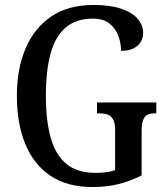

<svg xmlns="http://www.w3.org/2000/svg" viewBox="-20 -744 673 774"><path d="M353 10Q250 10 182.5 -36Q115 -82 81.5 -164.5Q48 -247 48 -358Q48 -466 83 -548.5Q118 -631 186.5 -677.5Q255 -724 357 -724Q422 -724 466.5 -709.5Q511 -695 534 -669.5Q557 -644 557 -612Q557 -579 533.5 -559Q510 -539 468 -539Q468 -571 456.5 -601Q445 -631 420 -650Q395 -669 354 -669Q288 -669 246 -634Q204 -599 184.5 -530Q165 -461 165 -358Q165 -258 184.5 -188.5Q204 -119 248 -83Q292 -47 366 -47Q386 -47 406.5 -49.5Q427 -52 444 -58V-219Q444 -248 436 -262.5Q428 -277 414 -282Q400 -287 380 -287H371V-331H610V-287H604Q587 -287 575.5 -282Q564 -277 557.5 -261.5Q551 -246 551 -215V-37Q506 -14 458 -2Q410 10 353 10Z"/></svg>

Font: Noto Serif Khmer Condensed Medium
Style: Regular
Weight: 500
Width: 3
Designer: Danh Hong and the Monotype Design Team
Foundry: Monotype Imaging Inc.
Version: Version 2.004